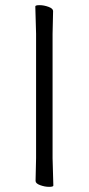

<svg xmlns="http://www.w3.org/2000/svg" viewBox="-20 -720 344 745"><path d="M187 0Q187 5 170.5 5Q154 5 136 -1.5Q118 -8 118 -18L120 -107V-589L117 -695Q117 -700 133.5 -700Q150 -700 168 -693.5Q186 -687 186 -677L184 -588V-106Z"/></svg>

Font: LXGW WenKai TC Light
Style: Regular
Weight: 300
Designer: LXGW / Fontworks Inc.
Foundry: LXGW / Fontworks Inc.
Version: Version 1.330